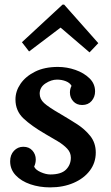

<svg xmlns="http://www.w3.org/2000/svg" viewBox="-20 -801 480 832"><path d="M197 11Q151 11 111.5 -2.5Q72 -16 48 -41.5Q24 -67 24 -102Q24 -130 40.5 -147.5Q57 -165 81 -165Q106 -165 120.5 -148.5Q135 -132 135 -110Q135 -94 128 -79Q134 -65 156.5 -55Q179 -45 198 -45Q245 -45 266 -66Q287 -87 287 -118Q287 -140 271 -157Q255 -174 230 -189Q205 -204 177 -220Q115 -256 81 -288.5Q47 -321 47 -370Q47 -406 69 -438Q91 -470 132 -490.5Q173 -511 231 -511Q270 -511 307 -498Q344 -485 368 -461.5Q392 -438 392 -405Q392 -381 377 -363.5Q362 -346 336 -346Q312 -346 297.5 -362Q283 -378 283 -400Q283 -416 290 -429Q283 -442 265.5 -449Q248 -456 227 -456Q202 -456 177 -439.5Q152 -423 152 -395Q152 -372 171 -354.5Q190 -337 242 -307Q276 -287 311.5 -264.5Q347 -242 371 -212Q395 -182 395 -140Q395 -96 369.5 -62Q344 -28 299 -8.5Q254 11 197 11ZM368 -574 243 -681H242L106 -578L75 -618L251 -781H258L406 -614Z"/></svg>

Font: Lora SemiBold
Style: Italic
Weight: 600
Italic angle: -3°
Designer: Olga Karpushina, Alexei Vanyashin (Cyrillic)
Foundry: Cyreal
Version: Version 3.011; ttfautohint (v1.8.4.7-5d5b)